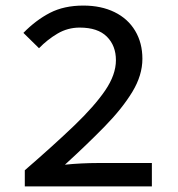

<svg xmlns="http://www.w3.org/2000/svg" viewBox="-20 -669 640 689"><path d="M69 0V-58Q173 -148 246 -218Q319 -288 357.5 -344.5Q396 -401 396 -453Q396 -505 363.5 -537.5Q331 -570 266 -570Q223 -570 186.5 -548.5Q150 -527 120 -496L64 -551Q109 -597 159.5 -623Q210 -649 279 -649Q343 -649 391 -625.5Q439 -602 465 -558.5Q491 -515 491 -458Q491 -399 455 -339.5Q419 -280 356 -215.5Q293 -151 213 -78Q242 -81 272.5 -82.5Q303 -84 330 -84H525V0Z"/></svg>

Font: Source Code Pro ExtraLight Medium
Style: Regular
Weight: 500
Monospace: yes
Version: Version 1.018;hotconv 1.0.116;makeotfexe 2.5.65601